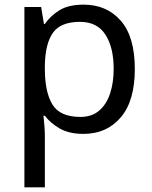

<svg xmlns="http://www.w3.org/2000/svg" viewBox="-20 -566 655 826"><path d="M340 -546Q439 -546 499.5 -477Q560 -408 560 -269Q560 -132 499.5 -61Q439 10 339 10Q277 10 236.5 -13.5Q196 -37 173 -68H167Q169 -51 171 -25Q173 1 173 20V240H85V-536H157L169 -463H173Q197 -498 236 -522Q275 -546 340 -546ZM324 -472Q242 -472 208.5 -426Q175 -380 173 -286V-269Q173 -170 205.5 -116.5Q238 -63 326 -63Q375 -63 406.5 -90Q438 -117 453.5 -163.5Q469 -210 469 -270Q469 -362 433.5 -417Q398 -472 324 -472Z"/></svg>

Font: TSCustom
Style: Regular
Weight: 400
Designer: Monotype Design Team
Foundry: Monotype Imaging Inc.
Version: Version 2.004; ttfautohint (v1.8.3) -l 8 -r 50 -G 200 -x 14 